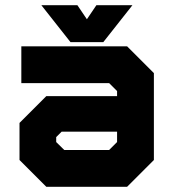

<svg xmlns="http://www.w3.org/2000/svg" viewBox="-20 -718 666 738"><path d="M158 0 55 -103V-245.5L158 -348.5H430V-368L399.5 -398.5H62V-540H468.5L571.5 -437V-103L468.5 0ZM194.5 -69 130.5 -132V-225L183.5 -278H502V-137L433 -69ZM194.5 -69H433L502 -137V-403L437 -467H124.5H437L502 -403V-278H183.5L130.5 -225V-132ZM227 -141.5H399.5L430 -172V-212H217L196 -191V-172ZM251 -556 139 -698H277.5L314 -644L350.5 -698H489L377 -556ZM284.5 -595H341.5L384 -653L341.5 -595H284.5L242 -653Z"/></svg>

Font: Tourney Black
Style: Regular
Weight: 900
Version: Version 1.015